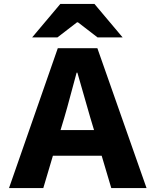

<svg xmlns="http://www.w3.org/2000/svg" viewBox="-20 -960 791 980"><path d="M275 -714H477L728 0H548L499 -165H250L201 0H26ZM288 -940H462L606 -769H478L378 -846H373L273 -769H144ZM460 -296 441 -359 375 -589H371L347 -500Q319 -395 308 -359L289 -296Z"/></svg>

Font: Nebula Sans Bold
Style: Regular
Weight: 700
Designer: Paul D. Hunt for Adobe (as Source Sans)
Foundry: Nebula Entertainment & Broadcasting LLC
Version: Version 1.010